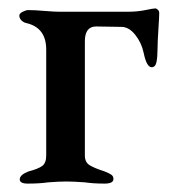

<svg xmlns="http://www.w3.org/2000/svg" viewBox="-20 -434 409 457"><path d="M27 -7Q27 -18 48 -26Q71 -32 80.5 -39Q90 -46 90 -64V-316Q90 -368 43 -379Q37 -380 31.5 -385Q26 -390 26 -397Q26 -402 34 -406Q42 -410 47 -410Q62 -410 86 -408Q110 -406 123 -406H282Q307 -406 326 -410Q345 -414 350 -414Q352 -414 355.5 -411Q359 -408 359 -403Q359 -394 357 -364Q355 -332 355 -319Q355 -299 352.5 -286.5Q350 -274 341 -274Q329 -274 322 -308Q317 -332 302 -351Q287 -370 269 -370L209 -371Q182 -371 182 -336V-64Q182 -48 193 -41Q204 -34 229 -26Q239 -22 244.5 -18.5Q250 -15 250 -8Q250 3 229 3Q202 3 182 0Q154 -2 138 -2Q121 -2 95 0Q74 3 46 3Q27 3 27 -7Z"/></svg>

Font: EB Garamond Medium
Style: Regular
Weight: 500
Designer: Georg Duffner and Octavio Pardo
Foundry: Georg Duffner
Version: Version 1.000